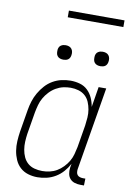

<svg xmlns="http://www.w3.org/2000/svg" viewBox="-98 -953 695 1020"><g transform="rotate(10 250.0 -442.5)"><path d="M177 8Q151 8 126.5 0.5Q102 -7 84 -23.5Q66 -40 56 -63Q46 -86 42 -111Q38 -136 39.5 -162.5Q41 -189 45 -215L65 -335Q69 -359 76.5 -383Q84 -407 97 -429.5Q110 -452 127.5 -471.5Q145 -491 167.5 -504Q190 -517 214.5 -522.5Q239 -528 263 -528Q289 -528 313.5 -521Q338 -514 355.5 -497Q373 -480 383 -457.5Q393 -435 397 -410L415 -520H456L381 -71Q380 -63 381 -54.5Q382 -46 387 -40Q392 -34 400.5 -31.5Q409 -29 417 -29H430L429 8H410Q394 8 379 3.5Q364 -1 354 -12Q344 -23 341 -39Q338 -55 340 -71L344 -94Q332 -71 314.5 -51Q297 -31 274.5 -17.5Q252 -4 227 2Q202 8 177 8ZM197 -29Q217 -29 237 -33.5Q257 -38 275 -48.5Q293 -59 308.5 -75Q324 -91 334.5 -109Q345 -127 350.5 -147Q356 -167 360 -187L380 -307Q383 -329 384.5 -350.5Q386 -372 382.5 -393Q379 -414 371 -433Q363 -452 348 -465.5Q333 -479 312.5 -485Q292 -491 270 -491Q250 -491 230 -486.5Q210 -482 191 -471Q172 -460 156.5 -443.5Q141 -427 130.5 -408.5Q120 -390 114.5 -370Q109 -350 105 -329L85 -209Q82 -188 81 -166.5Q80 -145 83.5 -124Q87 -103 95.5 -84.5Q104 -66 119 -53Q134 -40 154.5 -34.5Q175 -29 197 -29ZM405 -631Q395 -631 386.5 -634Q378 -637 372.5 -644Q367 -651 366 -660.5Q365 -670 366 -680Q367 -686 370 -692Q373 -698 379 -702Q385 -706 391.5 -707.5Q398 -709 404 -709Q414 -709 422.5 -706Q431 -703 436.5 -696Q442 -689 443.5 -679.5Q445 -670 443 -660Q442 -654 439 -648Q436 -642 430.5 -638Q425 -634 418 -632.5Q411 -631 405 -631ZM205 -631Q195 -631 186.5 -634Q178 -637 172.5 -644Q167 -651 166 -660.5Q165 -670 166 -680Q167 -686 170 -692Q173 -698 179 -702Q185 -706 191.5 -707.5Q198 -709 204 -709Q214 -709 222.5 -706Q231 -703 236.5 -696Q242 -689 243.5 -679.5Q245 -670 243 -660Q242 -654 239 -648Q236 -642 230.5 -638Q225 -634 218 -632.5Q211 -631 205 -631ZM489 -857H189V-893H489Z"/></g></svg>

Font: Iosevka Curly Slab Extralight
Style: Italic
Weight: 200
Italic angle: -9°
Monospace: yes
Designer: Belleve Invis
Foundry: Belleve Invis
Version: Version 22.1.2; ttfautohint (v1.8.4)